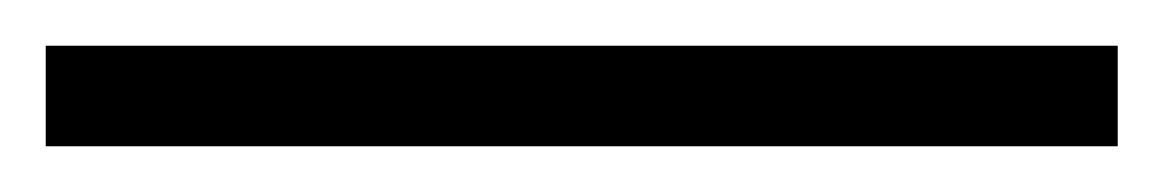

<svg xmlns="http://www.w3.org/2000/svg" viewBox="-25 -824 509 84"><path d="M-5 -760V-804H464V-760Z"/></svg>

Font: Noto Serif Malayalam Light
Style: Regular
Weight: 300
Designer: Indian type Foundry, Jelle Bosma, Monotype Design Team
Foundry: Monotype Imaging Inc.
Version: Version 2.104; ttfautohint (v1.8.4.7-5d5b)